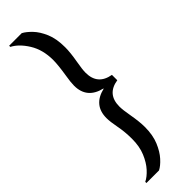

<svg xmlns="http://www.w3.org/2000/svg" viewBox="-388 -955 1165 1165"><g transform="rotate(-45 195.0 -372.0)"><path d="M146 217H38V207Q67 193 96 161Q125 129 145.5 80Q166 31 166 -34Q166 -93 155.5 -147.5Q145 -202 145 -233Q145 -344 259 -371V-373Q145 -400 145 -511Q145 -540 153 -587Q166 -669 166 -710Q166 -799 126.5 -862.5Q87 -926 38 -951V-961H146Q171 -948 200 -918Q229 -888 250.5 -838Q272 -788 272 -714Q272 -668 260 -601Q250 -546 250 -517Q250 -413 354 -395V-349Q250 -333 250 -227Q250 -198 260 -143Q272 -76 272 -30Q272 39 251 89.5Q230 140 201 172Q172 204 146 217Z"/></g></svg>

Font: Ulagadi Sans Medium
Style: Regular
Weight: 500
Designer: Ninad Kale (Devanagari), Jonny Pinhorn (Latin)
Foundry: Indian Type Foundry
Version: Version 3.01;March 29, 2020;FontCreator 12.0.0.2522 64-bit; 